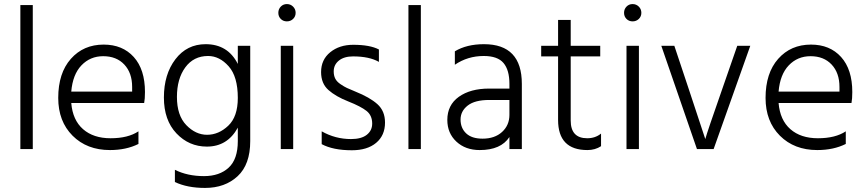

<svg xmlns="http://www.w3.org/2000/svg" viewBox="-20 -732 4254 943"><path d="M141 0H80V-707H141Z M660 -25Q600 5 520 5Q407 5 336.5 -65.5Q266 -136 266 -251Q266 -373 328 -443Q390 -513 489 -513Q582 -513 637 -452Q692 -391 692 -280Q692 -246 688 -226H330Q337 -142 388 -97.5Q439 -53 523 -53Q609 -53 660 -87ZM487 -456Q423 -456 380 -411Q337 -366 330 -282H629V-305Q629 -374 590.5 -415Q552 -456 487 -456Z M1209 -39Q1209 76 1147 133.5Q1085 191 987 191Q900 191 839 162V102Q901 133 982 133Q1058 133 1103 91.5Q1148 50 1148 -39V-105Q1097 -12 996 -12Q908 -12 846.5 -77Q785 -142 785 -253Q785 -367 841.5 -441Q898 -515 990 -515Q1099 -515 1148 -418V-507H1209ZM849 -256Q849 -165 895 -117.5Q941 -70 997 -70Q1054 -70 1101 -114.5Q1148 -159 1148 -251Q1148 -356 1103 -406.5Q1058 -457 1002 -457Q931 -457 890 -401Q849 -345 849 -256Z M1420 0H1359V-507H1420ZM1419.5 -699.5Q1432 -687 1432 -669Q1432 -651 1419.5 -639Q1407 -627 1389 -627Q1371 -627 1359 -639Q1347 -651 1347 -669Q1347 -687 1359 -699.5Q1371 -712 1389 -712Q1407 -712 1419.5 -699.5Z M1871 -130Q1871 -67 1827.5 -30.5Q1784 6 1708 6Q1616 6 1560 -24V-87Q1627 -49 1704 -49Q1755 -49 1781.5 -70Q1808 -91 1808 -125Q1808 -165 1780.5 -187Q1753 -209 1690 -234Q1629 -258 1593 -290Q1557 -322 1557 -378Q1557 -439 1602 -475.5Q1647 -512 1715 -512Q1797 -512 1841 -489V-428Q1794 -455 1714 -455Q1670 -455 1644.5 -434.5Q1619 -414 1619 -381Q1619 -361 1626.5 -346Q1634 -331 1652.5 -318.5Q1671 -306 1684 -300Q1697 -294 1726 -282Q1796 -254 1833.5 -220.5Q1871 -187 1871 -130Z M2047 0H1986V-707H2047Z M2350 -51Q2410 -51 2446 -84Q2482 -117 2482 -168V-241H2383Q2312 -241 2277 -213.5Q2242 -186 2242 -145Q2242 -103 2269.5 -77Q2297 -51 2350 -51ZM2482 -59Q2440 5 2336 5Q2266 5 2221.5 -36.5Q2177 -78 2177 -143Q2177 -216 2233.5 -256.5Q2290 -297 2383 -297H2482V-320Q2482 -388 2453 -422.5Q2424 -457 2356 -457Q2277 -457 2214 -414V-480Q2272 -515 2357 -515Q2543 -515 2543 -320V0H2482Z M2932 -14Q2903 5 2865 5Q2721 5 2721 -143V-455H2638V-507H2721V-634H2783V-507H2928V-455H2783V-140Q2783 -53 2864 -53Q2904 -53 2932 -76Z M3118 0H3057V-507H3118ZM3117.5 -699.5Q3130 -687 3130 -669Q3130 -651 3117.5 -639Q3105 -627 3087 -627Q3069 -627 3057 -639Q3045 -651 3045 -669Q3045 -687 3057 -699.5Q3069 -712 3087 -712Q3105 -712 3117.5 -699.5Z M3485 0H3403L3228 -507H3292L3363 -294L3444 -49Q3454 -86 3527 -294L3601 -507H3665Z M4134 -25Q4074 5 3994 5Q3881 5 3810.5 -65.5Q3740 -136 3740 -251Q3740 -373 3802 -443Q3864 -513 3963 -513Q4056 -513 4111 -452Q4166 -391 4166 -280Q4166 -246 4162 -226H3804Q3811 -142 3862 -97.5Q3913 -53 3997 -53Q4083 -53 4134 -87ZM3961 -456Q3897 -456 3854 -411Q3811 -366 3804 -282H4103V-305Q4103 -374 4064.5 -415Q4026 -456 3961 -456Z"/></svg>

Font: Hind Madurai Light
Style: Regular
Weight: 300
Designer: Jyotish Sonowal
Foundry: Indian Type Foundry
Version: Version 1.001;PS 1.0;hotconv 1.0.86;makeotf.lib2.5.63406; tt